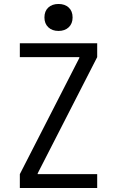

<svg xmlns="http://www.w3.org/2000/svg" viewBox="-20 -948 590 968"><path d="M80 0V-70L380 -656V-660H80V-730H470V-660L170 -74V-70H470V0ZM275 -792Q243 -792 223.5 -810.5Q204 -829 204 -860Q204 -892 223.5 -910Q243 -928 275 -928Q307 -928 326.5 -910Q346 -892 346 -860Q346 -829 326.5 -810.5Q307 -792 275 -792Z"/></svg>

Font: M PLUS Code Latin SemiExpanded
Style: Regular
Weight: 400
Width: 6
Designer: Coji Morishita
Foundry: UNDERFOREST DESIGN
Version: Version 1.002; ttfautohint (v1.8.3)